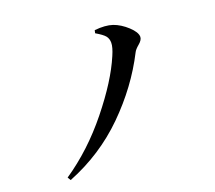

<svg xmlns="http://www.w3.org/2000/svg" viewBox="-129 -909 1258 1126"><g transform="rotate(-20 500.0 -346.0)"><path d="M629 -632Q629 -657 615.5 -674Q602 -691 559 -716L563 -734Q630 -741 675 -726Q720 -710 760.5 -672.5Q801 -635 801 -606Q801 -587 776 -566Q751 -545 744 -530Q651 -347 495 -193Q339 -39 130 44L118 24Q282 -87 416.5 -254Q551 -421 608 -556Q629 -604 629 -632Z"/></g></svg>

Font: Swei Spring CJKtc
Style: Bold
Weight: 700
Version: Version 1.021